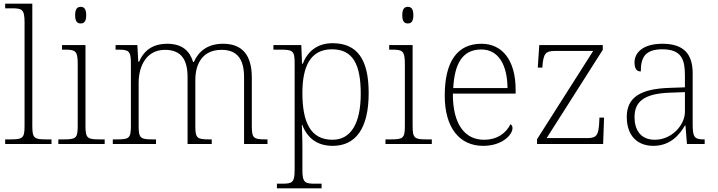

<svg xmlns="http://www.w3.org/2000/svg" viewBox="-20 -780 3887 1040"><path d="M8 0H259V-25H233C166 -25 155 -30 155 -98V-760H8V-735H43C99 -735 113 -730 113 -659V-98C113 -30 102 -25 35 -25H8Z M417 -653C435 -653 447 -663 447 -698C447 -732 435 -743 417 -743C399 -743 387 -732 387 -698C387 -663 399 -653 417 -653ZM296 0H547V-25H521C454 -25 443 -30 443 -98V-536H316V-511H331C387 -511 401 -506 401 -435V-97C401 -30 390 -25 323 -25H296Z M591 0H825V-25H809C742 -25 731 -30 731 -97V-331C731 -426 776 -510 873 -510C963 -510 996 -456 996 -361V0H1127V-25H1115C1048 -25 1038 -30 1038 -98V-346C1038 -437 1079 -510 1180 -510C1268 -510 1302 -456 1302 -361V0H1429V-25H1421C1354 -25 1344 -30 1344 -98V-359C1344 -480 1294 -543 1188 -543C1105 -543 1055 -502 1030 -444H1026C1009 -501 970 -543 885 -543C817 -543 762 -514 734 -446H729L724 -536H606V-511H620C676 -511 689 -505 689 -439V-98C689 -30 679 -25 612 -25H591Z M1480 240H1722V215H1688C1632 215 1618 210 1618 140V18C1618 -45 1615 -83 1615 -104H1617C1645 -31 1699 10 1782 10C1903 10 1977 -79 1977 -276C1977 -460 1914 -546 1781 -546C1695 -546 1644 -497 1620 -435H1616L1612 -536H1461V-511H1498C1565 -511 1576 -506 1576 -439V139C1576 210 1563 215 1506 215H1480ZM1781 -23C1660 -23 1618 -121 1618 -277C1618 -416 1659 -513 1778 -513C1892 -513 1934 -431 1934 -272C1934 -112 1881 -23 1781 -23Z M2189 -653C2207 -653 2219 -663 2219 -698C2219 -732 2207 -743 2189 -743C2171 -743 2159 -732 2159 -698C2159 -663 2171 -653 2189 -653ZM2068 0H2319V-25H2293C2226 -25 2215 -30 2215 -98V-536H2088V-511H2103C2159 -511 2173 -506 2173 -435V-97C2173 -30 2162 -25 2095 -25H2068Z M2597 10C2702 10 2756 -51 2756 -86C2756 -97 2752 -103 2745 -107C2722 -61 2676 -23 2601 -23C2499 -23 2432 -106 2433 -273H2773V-294C2773 -452 2702 -543 2588 -543C2460 -543 2389 -451 2389 -262C2389 -88 2469 10 2597 10ZM2729 -303H2435C2442 -432 2483 -512 2587 -512C2681 -512 2728 -427 2729 -303Z M2889 0H3247L3252 -143H3227L3225 -104C3220 -51 3213 -32 3162 -32H2941L3245 -510V-536H2901L2893 -414H2918L2919 -433C2926 -487 2933 -504 2985 -504H3193L2889 -26Z M3519 10C3614 10 3663 -54 3690 -100H3693L3701 0H3797V-25H3791C3739 -25 3732 -40 3732 -111V-383C3732 -485 3686 -543 3568 -543C3457 -543 3417 -490 3417 -443C3417 -408 3428 -393 3451 -393C3451 -467 3473 -513 3568 -513C3674 -513 3690 -454 3690 -371V-307L3607 -304C3448 -299 3375 -252 3375 -147C3375 -39 3438 10 3519 10ZM3527 -23C3449 -23 3417 -78 3417 -145C3417 -225 3462 -273 3609 -278L3690 -281V-174C3690 -104 3620 -23 3527 -23Z"/></svg>

Font: Noto Serif Devanagari ExtraLight
Style: Regular
Weight: 200
Designer: Universal Thirst, Indian Type Foundry and the Monotype Design Team
Foundry: Monotype Imaging Inc.
Version: Version 2.004